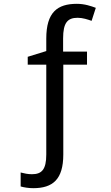

<svg xmlns="http://www.w3.org/2000/svg" viewBox="-20 -744 578 1004"><path d="M382 -724C280 -724 222 -680 222 -542V-477L125 -447V-406H222V64C222 143 198 167 147 167C126 167 107 163 88 158V231C105 236 130 240 154 240C256 240 311 194 311 64V-406H435V-474H310V-543C310 -625 333 -651 386 -651C413 -651 439 -642 459 -635L481 -703C457 -712 423 -724 382 -724Z"/></svg>

Font: Noto Sans Thai
Style: Regular
Weight: 400
Designer: Monotype Design Team
Foundry: Monotype Imaging Inc.
Version: Version 1.901